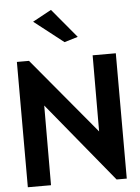

<svg xmlns="http://www.w3.org/2000/svg" viewBox="-63 -1024 781 1073"><g transform="rotate(-5 327.5 -488.0)"><path d="M547 0H604V-703H474L473 -276L117 -703H49V0H179L180 -447ZM400 -813 264 -976 159 -919 324 -790Z"/></g></svg>

Font: Bluebird
Style: Regular
Weight: 400
Designer: Jasper
Foundry: Cannot Into Space Fonts
Version: Version 0.98